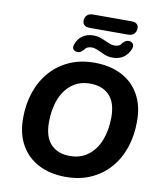

<svg xmlns="http://www.w3.org/2000/svg" viewBox="-106 -1093 1007 1188"><g transform="rotate(10 398.0 -498.5)"><path d="M388 11Q291 11 218.5 -26Q146 -63 106 -133Q66 -203 66 -302Q66 -392 92.5 -468Q119 -544 168.5 -599.5Q218 -655 287 -685.5Q356 -716 442 -716Q540 -716 612.5 -679Q685 -642 724.5 -572Q764 -502 764 -404Q764 -313 738 -237Q712 -161 662.5 -105.5Q613 -50 544 -19.5Q475 11 388 11ZM391 -121Q458 -121 505.5 -157Q553 -193 578 -256.5Q603 -320 603 -401Q603 -494 559 -539Q515 -584 439 -584Q372 -584 325 -548.5Q278 -513 253 -450Q228 -387 228 -304Q228 -212 271.5 -166.5Q315 -121 391 -121ZM377 -923Q352 -923 341 -933Q330 -943 330 -959Q330 -981 343 -994.5Q356 -1008 382 -1008H621Q645 -1008 656 -998.5Q667 -989 667 -973Q667 -951 654 -937Q641 -923 615 -923ZM323 -763Q307 -764 299 -775.5Q291 -787 298 -806Q311 -843 339.5 -862Q368 -881 407 -881Q434 -881 458.5 -871.5Q483 -862 505 -852Q527 -842 544 -842Q558 -842 569.5 -846.5Q581 -851 588 -863Q597 -873 606.5 -879.5Q616 -886 630 -885Q646 -884 654.5 -872Q663 -860 656 -841Q642 -805 614 -785.5Q586 -766 546 -766Q519 -766 494.5 -776Q470 -786 448.5 -796Q427 -806 409 -806Q395 -806 383.5 -801Q372 -796 365 -785Q356 -775 347 -768.5Q338 -762 323 -763Z"/></g></svg>

Font: Nunito ExtraLight ExtraBold
Style: Italic
Weight: 800
Italic angle: -9°
Version: Version 3.602